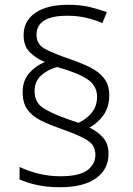

<svg xmlns="http://www.w3.org/2000/svg" viewBox="-20 -782 556 805"><path d="M75 -395Q75 -444 102 -475Q129 -506 168 -522Q128 -539 103.5 -564.5Q79 -590 79 -635Q79 -694 128 -728Q177 -762 265 -762Q316 -762 354.5 -753Q393 -744 428 -731L409 -685Q378 -699 341.5 -707.5Q305 -716 262 -716Q133 -716 133 -636Q133 -596 168.5 -577Q204 -558 271 -535Q318 -519 356 -500.5Q394 -482 416 -454Q438 -426 438 -382Q438 -333 413.5 -299Q389 -265 355 -247Q391 -230 413 -204Q435 -178 435 -137Q435 -72 382.5 -34.5Q330 3 231 3Q177 3 134.5 -6.5Q92 -16 62 -30V-82Q97 -65 141.5 -54Q186 -43 233 -43Q313 -43 346.5 -68.5Q380 -94 380 -133Q380 -173 345.5 -194.5Q311 -216 238 -241Q190 -258 153 -276Q116 -294 95.5 -322Q75 -350 75 -395ZM125 -400Q125 -352 162 -328.5Q199 -305 268 -281L309 -267Q342 -282 364.5 -309.5Q387 -337 387 -376Q387 -422 347.5 -449Q308 -476 220 -501Q181 -491 153 -466Q125 -441 125 -400Z"/></svg>

Font: Noto Sans Arabic UI Lt
Style: Regular
Weight: 300
Designer: Monotype Design Team, Nadine Chahine and Nizar Qandah
Foundry: Monotype Imaging Inc.
Version: Version 2.010; ttfautohint (v1.8.4.7-5d5b)